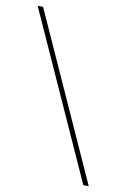

<svg xmlns="http://www.w3.org/2000/svg" viewBox="-84 -774 554 840"><g transform="rotate(10 192.5 -354.0)"><path d="M371 15H347L14 -723H38Z"/></g></svg>

Font: Kalnia Expanded Medium
Style: Regular
Weight: 500
Width: 7
Designer: Frida Medrano
Foundry: Frida Medrano
Version: Version 1.105